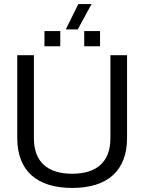

<svg xmlns="http://www.w3.org/2000/svg" viewBox="-20 -916 711 946"><path d="M304 -771H363L431 -896H366ZM199 -688H277V-763H199ZM395 -688H473V-763H395ZM336 -60C216 -60 147 -117 147 -235V-644H65V-236C65 -76 160 10 336 10C511 10 606 -76 606 -236V-644H524V-235C524 -117 455 -60 336 -60Z"/></svg>

Font: Kanit Light
Style: Regular
Weight: 300
Designer: Katatrad Team
Foundry: CadsonDemak
Version: Version 1.000;PS 001.000;hotconv 1.0.88;makeotf.lib2.5.64775